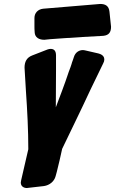

<svg xmlns="http://www.w3.org/2000/svg" viewBox="-20 -970 581 970"><path d="M233 -772C278 -775 326 -779 394 -783L502 -789C531 -792 541 -808 541 -835L533 -911C530 -940 513 -950 486 -950L198 -926C171 -923 154 -904 154 -879V-838C154 -829 154 -819 155 -810V-808C156 -779 179 -769 204 -769ZM202 -30C230 -34 254 -53 261 -80L267 -102C276 -139 287 -183 294 -218C321 -275 390 -415 438 -519L501 -649C505 -656 507 -663 507 -669C507 -678 504 -693 477 -700L412 -715C407 -716 403 -717 399 -717C382 -717 361 -708 353 -681L348 -666C345 -659 343 -652 341 -645L336 -630C335 -628 335 -627 334 -625L330 -614C329 -613 329 -611 328 -609C307 -545 279 -473 262 -428C262 -475 263 -537 263 -614V-690C263 -712 254 -723 236 -723C231 -723 226 -722 220 -720L143 -690C114 -679 104 -657 104 -628L111 -510C118 -410 123 -312 123 -216L87 -60C86 -55 85 -51 85 -48C85 -29 99 -20 117 -20L121 -21H123Z"/></svg>

Font: Bangerz
Style: Bold
Weight: 700
Designer: vernon adams
Foundry: Vernon Adams
Version: Version 2.10;December 28, 2023;FontCreator 13.0.0.2683 64-bi